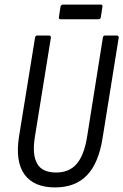

<svg xmlns="http://www.w3.org/2000/svg" viewBox="-20 -810 538 838"><path d="M220 8Q128 8 87 -48.5Q46 -105 63 -214L133 -646Q135 -655 142 -655H194Q203 -655 202 -645L132 -211Q120 -135 142 -96Q164 -57 225 -57Q282 -57 314.5 -94.5Q347 -132 360 -212L429 -646Q431 -655 438 -655H490Q499 -655 498 -645L428 -209Q411 -99 360 -45.5Q309 8 220 8ZM244 -726Q236 -726 237 -735L244 -780Q246 -790 255 -790H420Q429 -790 427 -780L420 -735Q419 -726 409 -726Z"/></svg>

Font: Sofia Sans Condensed
Style: Italic
Weight: 400
Italic angle: -9°
Designer: Botio Nikoltchev, Ani Petrova
Foundry: lettersoup
Version: Version 4.101